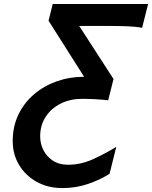

<svg xmlns="http://www.w3.org/2000/svg" viewBox="-20 -726 770 973"><path d="M247.1 -705.6H730.5L700.2 -585Q669.4 -591.3 622.1 -593Q574.7 -594.7 495.1 -594.7H381.3L555.2 -325.7L528.3 -217.8Q494.1 -221.7 459.2 -223.4Q424.3 -225.1 395.5 -225.1Q335.9 -225.1 287.8 -201.2Q239.7 -177.2 211.7 -134.5Q183.6 -91.8 183.6 -34.7Q183.6 2.4 200.2 35.2Q216.8 67.9 248.3 88.4Q279.8 108.9 324.7 108.9Q389.6 108.9 451.4 80.8Q513.2 52.7 569.3 18.1L535.2 154.8Q485.8 186 425 206.5Q364.3 227.1 295.4 227.1Q223.1 227.1 166.3 195.6Q109.4 164.1 76.9 110.1Q44.4 56.2 44.4 -11.2Q44.4 -85 73.2 -145Q102.1 -205.1 152.3 -248Q202.6 -291 267.8 -314Q333 -336.9 406.2 -336.9L226.1 -621.1Z"/></svg>

Font: Andika
Style: Bold Italic
Weight: 700
Italic angle: -14°
Designer: Victor Gaultney, Annie Olsen, Julie Remington, Don Collingsworth, Eric Hays, Becca Hirsbrunner
Foundry: SIL International
Version: Version 6.101